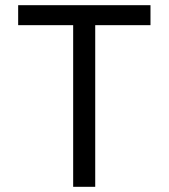

<svg xmlns="http://www.w3.org/2000/svg" viewBox="-20 -720 650 740"><path d="M50 -700V-623H262V0H347V-623H560V-700Z"/></svg>

Font: Necto Mono
Style: Regular
Weight: 400
Designer: Marco Condello
Foundry: Collletttivo
Version: Version 1.300;Glyphs 3.2 (3217)